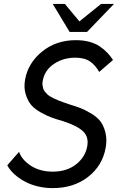

<svg xmlns="http://www.w3.org/2000/svg" viewBox="-20 -945 624 979"><path d="M561 -924.8 423.8 -782.2H335L249 -924.8H311L384.8 -835.9L495.1 -924.8ZM485.8 -578.1Q466.8 -612.3 439 -631.6Q411.1 -650.9 363.8 -650.9Q302.2 -650.9 255.1 -619.1Q208 -587.4 198.2 -534.2Q195.3 -522.5 196.5 -512.2Q197.8 -502 200.2 -493.7Q202.6 -485.4 208.7 -477.8Q214.8 -470.2 221.2 -464.1Q227.5 -458 237.3 -452.4Q247.1 -446.8 256.8 -442.1Q266.6 -437.5 278.8 -432.6Q291 -427.7 302.7 -423.6Q314.5 -419.4 328.6 -414.6Q331.5 -413.6 333 -413.1Q368.2 -402.3 390.6 -393.8Q413.1 -385.3 444.1 -366.7Q475.1 -348.1 491.7 -326.7Q508.3 -305.2 517.3 -270.3Q526.4 -235.4 519 -191.9Q502.4 -99.6 428.7 -42.7Q355 14.2 249 14.2Q210.9 14.2 176.3 6.1Q141.6 -2 116.5 -14.2Q91.3 -26.4 70.6 -42.2Q49.8 -58.1 37.1 -73Q24.4 -87.9 17.1 -102.1L77.1 -170.9Q91.8 -129.4 137.9 -99.6Q184.1 -69.8 249 -69.8Q320.3 -69.8 367.7 -106.9Q415 -144 424.8 -199.2Q433.6 -246.6 403.8 -275.1Q374 -303.7 301.8 -327.1Q267.6 -336.9 244.9 -345Q222.2 -353 189.7 -370.8Q157.2 -388.7 139.4 -409.4Q121.6 -430.2 111.1 -464.1Q100.6 -498 107.9 -539.1Q122.6 -623 194.1 -681.6Q265.6 -740.2 367.2 -740.2Q404.3 -740.2 435.3 -731.9Q466.3 -723.6 488.8 -708.3Q511.2 -692.9 526.9 -676.5Q542.5 -660.2 556.2 -639.2Z"/></svg>

Font: Stilu
Style: Italic
Weight: 400
Italic angle: -10°
Designer: Genilson Lima Santos
Foundry: Genilson Lima Santos
Version: Version 1.200;PS 001.200;hotconv 1.0.88;makeotf.lib2.5.64775